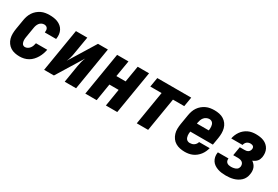

<svg xmlns="http://www.w3.org/2000/svg" viewBox="40 -1269 2921 2019"><g transform="rotate(30 1500.0 -260.0)"><path d="M205 8Q175 8 146.5 2Q118 -4 94.5 -19Q71 -34 54.5 -57Q38 -80 30.5 -107.5Q23 -135 23.5 -165Q24 -195 29 -225L49 -345Q53 -369 61.5 -393.5Q70 -418 84.5 -440Q99 -462 119.5 -479.5Q140 -497 164 -508.5Q188 -520 213.5 -524Q239 -528 263 -528Q289 -528 314.5 -524.5Q340 -521 363 -511.5Q386 -502 404.5 -486.5Q423 -471 434.5 -449Q446 -427 449 -402Q452 -377 448 -350Q448 -349 447.5 -347Q447 -345 447 -344H310Q310 -344 310 -345Q310 -346 310 -346Q312 -359 311 -371.5Q310 -384 304 -394Q298 -404 287 -409Q276 -414 263 -414Q248 -414 232.5 -406.5Q217 -399 207 -385.5Q197 -372 191.5 -356.5Q186 -341 184 -326L164 -206Q162 -195 161 -184.5Q160 -174 160.5 -163.5Q161 -153 163.5 -143Q166 -133 171 -124.5Q176 -116 185 -111Q194 -106 205 -106Q221 -106 236.5 -115Q252 -124 262 -137.5Q272 -151 277.5 -167Q283 -183 286 -199H423Q418 -173 409 -147.5Q400 -122 386 -98Q372 -74 352.5 -53Q333 -32 308.5 -18Q284 -4 257.5 2Q231 8 205 8Z M500 0 586 -520H724L689 -312Q685 -284 677.5 -256Q670 -228 658 -201L854 -520H974L888 0H750L784 -208Q789 -236 796 -264Q803 -292 815 -319L619 0Z M1000 0 1086 -520H1224L1191 -323H1303L1336 -520H1474L1388 0H1250L1284 -209H1172L1138 0Z M1625 0 1692 -406H1555L1574 -520H1986L1967 -406H1830L1763 0Z M2210 8Q2180 8 2151 2Q2122 -4 2097.5 -18.5Q2073 -33 2056.5 -56Q2040 -79 2031.5 -106.5Q2023 -134 2023.5 -164Q2024 -194 2029 -225L2049 -345Q2053 -369 2061.5 -394Q2070 -419 2085 -441Q2100 -463 2121 -480.5Q2142 -498 2166 -509Q2190 -520 2215.5 -524Q2241 -528 2266 -528Q2266 -528 2266 -528Q2266 -528 2266 -528Q2296 -528 2325 -522Q2354 -516 2378 -501Q2402 -486 2418.5 -463.5Q2435 -441 2442.5 -413Q2450 -385 2450 -355.5Q2450 -326 2445 -295L2430 -206H2156Q2154 -194 2153 -182Q2152 -170 2153.5 -158.5Q2155 -147 2158.5 -136Q2162 -125 2169 -116.5Q2176 -108 2187 -103.5Q2198 -99 2210 -99Q2223 -99 2236 -102Q2249 -105 2260.5 -113Q2272 -121 2280 -132.5Q2288 -144 2291 -157H2420Q2414 -134 2404 -112Q2394 -90 2379 -70.5Q2364 -51 2344 -35Q2324 -19 2302 -9.5Q2280 0 2256.5 4Q2233 8 2210 8ZM2174 -314H2318Q2320 -326 2320.5 -338Q2321 -350 2320 -361.5Q2319 -373 2315.5 -384Q2312 -395 2305 -403.5Q2298 -412 2287.5 -416.5Q2277 -421 2265 -421Q2248 -421 2231 -413Q2214 -405 2202.5 -391Q2191 -377 2185 -360.5Q2179 -344 2176 -327Z M2710 8Q2684 8 2659 5Q2634 2 2610.5 -6Q2587 -14 2567 -27.5Q2547 -41 2534 -61Q2521 -81 2516 -105.5Q2511 -130 2515 -156Q2516 -158 2516 -159Q2516 -160 2517 -162H2645Q2645 -161 2645 -160.5Q2645 -160 2645 -160Q2643 -146 2647 -133.5Q2651 -121 2661 -113Q2671 -105 2684 -102Q2697 -99 2710 -99Q2719 -99 2728 -100Q2737 -101 2746 -103Q2755 -105 2764 -108.5Q2773 -112 2780.5 -118Q2788 -124 2792.5 -132.5Q2797 -141 2799 -150Q2801 -165 2797 -179Q2793 -193 2782.5 -201.5Q2772 -210 2758 -213.5Q2744 -217 2730 -217H2671L2689 -324H2747Q2758 -324 2768.5 -326Q2779 -328 2788.5 -334Q2798 -340 2803.5 -349.5Q2809 -359 2811 -369Q2813 -379 2811 -388Q2809 -397 2802.5 -403Q2796 -409 2787 -411.5Q2778 -414 2768 -414Q2757 -414 2745.5 -410.5Q2734 -407 2725 -399.5Q2716 -392 2710 -381Q2704 -370 2702 -359H2565Q2569 -382 2578.5 -404.5Q2588 -427 2602 -447Q2616 -467 2635 -483Q2654 -499 2676.5 -509.5Q2699 -520 2722 -524Q2745 -528 2768 -528Q2794 -528 2818.5 -524.5Q2843 -521 2865 -512Q2887 -503 2905 -487Q2923 -471 2934 -450Q2945 -429 2948 -404.5Q2951 -380 2947 -354Q2944 -340 2939 -326Q2934 -312 2923.5 -300.5Q2913 -289 2900 -280.5Q2887 -272 2873 -267Q2889 -256 2901.5 -241.5Q2914 -227 2920.5 -209.5Q2927 -192 2928 -171.5Q2929 -151 2925 -131Q2922 -109 2911.5 -87Q2901 -65 2883.5 -48.5Q2866 -32 2844.5 -20.5Q2823 -9 2800.5 -3Q2778 3 2755.5 5.5Q2733 8 2710 8Z"/></g></svg>

Font: Iosevka SS04 Heavy Oblique
Style: Regular
Weight: 900
Italic angle: -9°
Monospace: yes
Designer: Belleve Invis
Foundry: Belleve Invis
Version: Version 19.0.0; ttfautohint (v1.8.4)